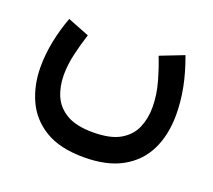

<svg xmlns="http://www.w3.org/2000/svg" viewBox="-98 -454 883 797"><g transform="rotate(20 344.0 -55.5)"><path d="M341.8 105.5Q418.5 105.5 461.4 80.6Q504.4 55.7 522 14.4Q539.6 -26.9 539.6 -75.7Q539.6 -131.3 523.4 -187.7Q507.3 -244.1 490.2 -286.6L594.2 -327.1Q619.1 -259.8 630.9 -199.2Q642.6 -138.7 642.6 -80.6Q642.6 8.3 609.9 75Q577.1 141.6 510.5 178.7Q443.8 215.8 341.8 215.8Q236.3 215.8 171.1 176.5Q106 137.2 75.7 70.8Q45.4 4.4 45.4 -76.7Q45.4 -131.3 56.9 -189.2Q68.4 -247.1 89.4 -303.2L185.1 -265.6Q169.4 -217.8 158.4 -169.4Q147.5 -121.1 147.5 -77.6Q147.5 -27.3 165.3 14.2Q183.1 55.7 225.6 80.6Q268.1 105.5 341.8 105.5Z"/></g></svg>

Font: Vazirmatn FD Medium
Style: Regular
Weight: 500
Designer: Saber Rastikerdar
Foundry: Saber Rastikerdar
Version: Version 33.003